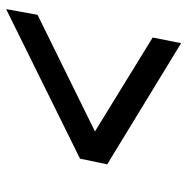

<svg xmlns="http://www.w3.org/2000/svg" viewBox="-12 -612 625 642"><g transform="rotate(-90 301.0 -290.5)"><path d="M478 2 497 -93 183 -286 573 -478 592 -583 92 -336 73 -245Z"/></g></svg>

Font: Uncut Sans Medium Italic
Style: Regular
Weight: 500
Italic angle: -11°
Designer: Kasper Nordkvist
Foundry: UNCUT.wtf
Version: Version 1.304;Glyphs 3.2 (3246)